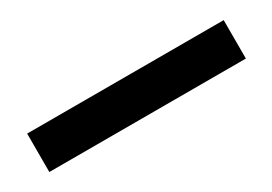

<svg xmlns="http://www.w3.org/2000/svg" viewBox="-11 -188 693 489"><g transform="rotate(-30 336.0 56.5)"><path d="M47.5 113.5V0.5H625.5V113.5Z"/></g></svg>

Font: Encode Sans Expanded Expanded SemiBold
Style: Regular
Weight: 600
Width: 7
Designer: Multiple Designers
Foundry: Impallari Type
Version: Version 3.000; ttfautohint (v1.8.3) -l 8 -r 50 -G 200 -x 14 